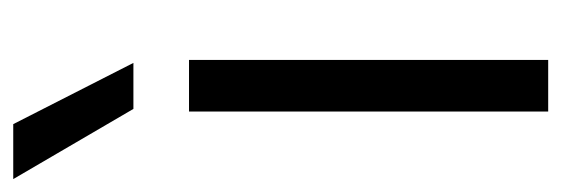

<svg xmlns="http://www.w3.org/2000/svg" viewBox="-331 -549 848 290"><g transform="rotate(-90 93.0 -404.0)"><path d="M69.5 0V-542.5H147.5V0ZM73.5 -626.5 -32.5 -808H50.5L143 -626.5Z"/></g></svg>

Font: Encode Sans Semi Condensed
Style: Regular
Weight: 400
Width: 4
Designer: Multiple Designers
Foundry: Impallari Type
Version: Version 2.000